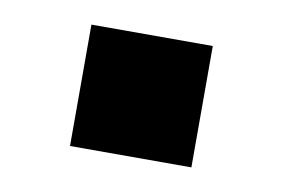

<svg xmlns="http://www.w3.org/2000/svg" viewBox="-37 -438 436 296"><g transform="rotate(10 181.0 -290.0)"><path d="M86 -195V-385H276V-195Z"/></g></svg>

Font: M PLUS 1p ExtraBold
Style: Regular
Weight: 800
Version: Version 1.062